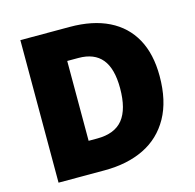

<svg xmlns="http://www.w3.org/2000/svg" viewBox="-104 -821 943 929"><g transform="rotate(-15 367.0 -357.0)"><path d="M77 0V-714H324Q439 -714 519 -674.5Q599 -635 641 -559Q683 -483 683 -372Q683 -248 636.5 -165Q590 -82 506 -41Q422 0 308 0ZM270 -158H313Q401 -158 442 -209Q483 -260 483 -365Q483 -463 444 -510.5Q405 -558 326 -558H270Z"/></g></svg>

Font: Noto Sans Symbols Black
Style: Regular
Weight: 900
Version: Version 2.002